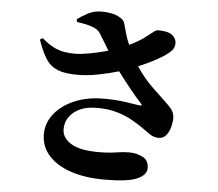

<svg xmlns="http://www.w3.org/2000/svg" viewBox="-57 -862 1114 980"><g transform="rotate(5 500.0 -371.5)"><path d="M304.2 -733.9 300.8 -747.1Q323.7 -765.1 355.2 -781.5Q386.7 -797.9 423.8 -797.9Q475.1 -797.9 506.8 -783.4Q538.6 -769 543.9 -749Q553.7 -712.4 561.8 -686.5Q569.8 -660.6 579.1 -641.1Q624 -662.6 651.4 -682.6Q678.7 -702.6 694.1 -715.3Q709.5 -728 719.2 -728Q739.3 -728.5 762.5 -724.1Q785.6 -719.7 799.8 -704.1Q814.5 -689 813.7 -666.7Q813 -644.5 796.9 -628.9Q775.9 -607.4 730.7 -582.3Q685.5 -557.1 633.8 -536.1Q674.3 -475.1 721.9 -430.4Q769.5 -385.7 804.2 -352.1Q821.3 -335 828.6 -320.3Q835.9 -305.7 835.9 -286.1Q835.9 -266.1 829.3 -241.5Q822.8 -216.8 808.3 -199Q793.9 -181.2 771 -181.2Q744.6 -181.2 724.9 -195.1Q705.1 -209 679.2 -227.1Q655.3 -243.7 622.8 -262Q590.3 -280.3 546.4 -293.2Q502.4 -306.2 444.8 -306.2Q369.1 -306.2 326.2 -271.2Q283.2 -236.3 283.2 -183.1Q283.2 -140.1 328.1 -111.1Q373 -82 472.2 -82Q522.5 -82 559.1 -88.1Q595.7 -94.2 627 -94.2Q665 -94.2 696.5 -78.4Q728 -62.5 728 -22Q728 12.7 680.4 33.9Q632.8 55.2 513.2 55.2Q413.1 55.2 339.4 30Q265.6 4.9 225.3 -41Q185.1 -86.9 185.1 -148.9Q185.1 -206.5 222.2 -253.4Q259.3 -300.3 324.5 -328.1Q389.6 -356 473.1 -356Q534.7 -356 583.3 -349.1Q631.8 -342.3 658.2 -337.9Q678.2 -335 663.1 -350.1Q640.6 -374 606.4 -416.3Q572.3 -458.5 540 -502Q492.2 -487.8 439 -477.3Q385.7 -466.8 338.9 -465.8Q267.1 -464.4 227.3 -481Q187.5 -497.6 165.3 -533.7Q143.1 -569.8 123 -627.9L136.2 -637.2Q169.4 -608.4 197.3 -594.5Q225.1 -580.6 252.7 -575.9Q280.3 -571.3 313 -571.8Q343.8 -572.8 387.5 -581.1Q431.2 -589.4 476.1 -602.1Q460.9 -627 447.3 -649.9Q433.6 -672.9 423.8 -688Q411.1 -707.5 379.4 -718Q347.7 -728.5 304.2 -733.9Z"/></g></svg>

Font: Source Han Serif JP Heavy
Style: Regular
Weight: 900
Designer: Ryoko NISHIZUKA  (kana & ideographs); Frank Grießhammer (Latin, Greek & Cyrillic); Wenlong ZHANG  (bopomofo); Sandoll Co
Foundry: Adobe Systems Incorporated
Version: Version 1.001;PS 1.001;hotconv 16.6.54;makeotf.lib2.5.65590